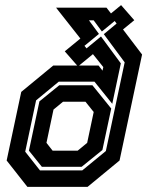

<svg xmlns="http://www.w3.org/2000/svg" viewBox="-20 -730 600 750"><path d="M87 0 6 -103 63 -371 188 -474H281.5L233 -529.5L294 -579.5L199 -700H396L413.5 -677.5L453 -710L504.5 -651L460.5 -615L535 -517L447 -103L322 0ZM143.5 -78.5 93 -141.5 134 -334 211.5 -397H341L414.5 -306L380 -144L299 -78.5ZM185.5 -141.5H283.5L320.5 -172L346 -292.5L314 -332.5H226L189 -302L161.5 -172ZM136 -64.5H301.5L393.5 -140L467 -486.5L385.5 -596.5L435.5 -638L428 -648L378 -607L346 -650.5H327.5L366.5 -597.5L310 -551L318 -541L374.5 -587.5L452 -482.5L418.5 -324.5L349 -411H209.5L121 -338L78.5 -137.5ZM380.5 -454 383.5 -468 343 -518.5 289 -474H365Z"/></svg>

Font: Tourney Thin
Style: Bold Italic
Weight: 700
Italic angle: -12°
Version: Version 1.015